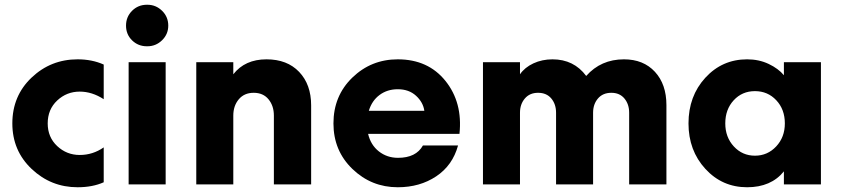

<svg xmlns="http://www.w3.org/2000/svg" viewBox="-20 -777 3544 809"><path d="M417 -156V-9Q370 12 307 12Q195 12 113.5 -65Q32 -142 32 -257Q32 -373 113 -450Q194 -527 307 -527Q368 -527 417 -505V-359Q368 -391 316 -391Q261 -391 221 -353.5Q181 -316 181 -257Q181 -199 221 -161.5Q261 -124 316 -124Q371 -124 417 -156Z M601 -757Q637 -757 663 -731.5Q689 -706 689 -669Q689 -633 663 -607.5Q637 -582 601 -582H599Q562 -582 536.5 -607Q511 -632 511 -669Q511 -706 536.5 -731.5Q562 -757 599 -757ZM522 -515H678V0H522Z M963 -290V0H807V-515H963V-464Q1012 -527 1103 -527Q1190 -527 1240.5 -474Q1291 -421 1291 -333V0H1134V-290Q1134 -331 1111.5 -358.5Q1089 -386 1049 -386Q1009 -386 986 -358.5Q963 -331 963 -290Z M1910 -164Q1887 -80 1818 -34Q1749 12 1656 12Q1545 12 1465 -65Q1385 -142 1385 -257Q1385 -373 1464.5 -450Q1544 -527 1656 -527Q1784 -527 1857 -436Q1930 -345 1916 -213H1531Q1542 -166 1576.5 -139Q1611 -112 1657 -112Q1733 -112 1762 -164ZM1656 -401Q1612 -401 1579.5 -377Q1547 -353 1534 -310H1768Q1763 -346 1733 -373.5Q1703 -401 1656 -401Z M2479 -302V0H2323V-302Q2323 -338 2303 -362Q2283 -386 2247 -386Q2212 -386 2191.5 -362Q2171 -338 2171 -302V0H2015V-515H2171V-464Q2191 -493 2227.5 -510Q2264 -527 2308 -527Q2398 -527 2450 -457Q2512 -527 2609 -527Q2691 -527 2739.5 -474.5Q2788 -422 2788 -334V0H2631V-302Q2631 -338 2611 -362Q2591 -386 2556 -386Q2520 -386 2499.5 -362Q2479 -338 2479 -302Z M3128 12Q3023 12 2952 -65.5Q2881 -143 2881 -257Q2881 -372 2952 -449.5Q3023 -527 3128 -527Q3178 -527 3219 -507.5Q3260 -488 3283 -460V-515H3439V0H3283V-55Q3229 12 3128 12ZM3287 -257Q3287 -316 3251 -354.5Q3215 -393 3161 -393Q3107 -393 3071.5 -354.5Q3036 -316 3036 -257Q3036 -199 3072 -160Q3108 -121 3161 -121Q3214 -121 3250.5 -160Q3287 -199 3287 -257Z"/></svg>

Font: Freely
Style: Bold
Weight: 700
Designer: Kris Sowersby
Foundry: Klim Type Foundry
Version: Version 1.006;hotconv 1.0.113;makeotfexe 2.5.65598;200799169